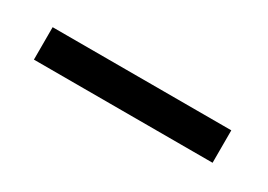

<svg xmlns="http://www.w3.org/2000/svg" viewBox="-17 -392 393 282"><g transform="rotate(30 179.5 -251.5)"><path d="M26 -224V-279H329V-224Z"/></g></svg>

Font: Ekushey Kolom
Style: Regular
Weight: 400
Designer: Al Mamun Sumon
Foundry: Al Mamun Sumon
Version: Version 1.0